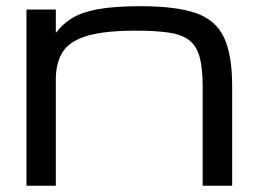

<svg xmlns="http://www.w3.org/2000/svg" viewBox="-20 -593 822 613"><path d="M64.5 0V-562.5H158.2V-487.8Q179.2 -516.1 210.2 -535.2Q241.2 -554.2 293.2 -563.7Q345.2 -573.2 429.7 -573.2Q540 -573.2 603.8 -551.8Q667.5 -530.3 694.3 -475.1Q721.2 -419.9 721.2 -318.8V0H627V-318.8Q627 -376.5 617.2 -411.6Q607.4 -446.8 583.7 -464.8Q560.1 -482.9 518.6 -489Q477.1 -495.1 413.1 -495.1Q315.4 -495.1 259.8 -479Q204.1 -462.9 181.2 -428.5Q158.2 -394 158.2 -338.9V0Z"/></svg>

Font: Michroma
Style: Regular
Weight: 400
Designer: Vernon Adams
Foundry: Vernon Adams
Version: Version 1.100; ttfautohint (v1.8.4.7-5d5b);gftools[0.9.29]